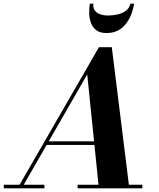

<svg xmlns="http://www.w3.org/2000/svg" viewBox="-68 -1020 860 1040"><path d="M27 0 468 -764.5H537.5L632.5 0H467.5L404.5 -617L49.5 0ZM-47.5 0V-19.5H172.5V0ZM352.5 0V-19.5H703V0ZM182.5 -235V-254.5H512.5V-235ZM508.5 -841Q473 -841 452.8 -857Q432.5 -873 424 -897.8Q415.5 -922.5 415.2 -949.8Q415 -977 418.5 -1000H438Q435 -978.5 444.8 -964.2Q454.5 -950 474 -943Q493.5 -936 518.5 -936Q544 -936 569.2 -941.8Q594.5 -947.5 613.5 -961.5Q632.5 -975.5 639 -1000H658.5Q655 -977 645.8 -949.8Q636.5 -922.5 619.2 -897.8Q602 -873 575 -857Q548 -841 508.5 -841Z"/></svg>

Font: Bodoni Moda 11pt
Style: Bold Italic
Weight: 700
Italic angle: -13°
Designer: Owen Earl
Foundry: indestructible type
Version: Version 2.004